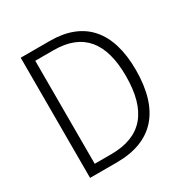

<svg xmlns="http://www.w3.org/2000/svg" viewBox="-164 -851 958 988"><g transform="rotate(-30 315.5 -357.0)"><path d="M573 -364C573 -593 466 -714 265 -714H91V0H250C463 0 573 -124 573 -364ZM513 -362C513 -155 427 -51 246 -51H148V-663H257C431 -663 513 -561 513 -362Z"/></g></svg>

Font: Noto Sans Telugu SemiCondensed Light
Style: Regular
Weight: 300
Width: 4
Designer: Jelle Bosma - Monotype Design Team
Foundry: Monotype Imaging Inc.
Version: Version 2.005